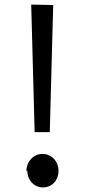

<svg xmlns="http://www.w3.org/2000/svg" viewBox="-20 -776 379 837"><path d="M99 -33C99 11 130 41 167 41C205 41 235 12 235 -31C235 -74 204 -105 165 -105C127 -105 95 -73 95 -29ZM116 -756 119 -646 131 -200H197L209 -645L212 -754Z"/></svg>

Font: GenEiGothic-pro-Regular
Style: Regular
Weight: 400
Designer: Ryoko NISHIZUKA (kana & ideographs); Paul D. Hunt (Latin, Greek & Cyrillic); Wenlong ZHANG (bopomofo); Sandoll Communica
Foundry: Adobe Systems Incorporated; o_tamon
Version: Version 1.000.140830